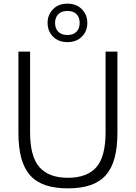

<svg xmlns="http://www.w3.org/2000/svg" viewBox="-20 -1023 745 1053"><path d="M352 10Q281 10 229.5 -7.5Q178 -25 145 -62Q112 -99 96.5 -157Q81 -215 81 -295V-740H145V-298Q145 -164 196.5 -106Q248 -48 352 -48Q457 -48 508 -105.5Q559 -163 559 -298V-740H624V-295Q624 -215 608.5 -157Q593 -99 560 -62Q527 -25 475.5 -7.5Q424 10 352 10ZM350 -792Q301 -792 271 -822Q241 -852 241 -897Q241 -942 271 -972.5Q301 -1003 350 -1003Q399 -1003 429 -972.5Q459 -942 459 -897Q459 -852 429 -822Q399 -792 350 -792ZM350 -831Q382 -831 399.5 -849Q417 -867 417 -897Q417 -927 400 -945Q383 -963 350 -963Q317 -963 299.5 -945Q282 -927 282 -897Q282 -867 299.5 -849Q317 -831 350 -831Z"/></svg>

Font: Encode Sans Narrow
Style: Light
Weight: 300
Designer: Pablo Impallari, Andres Torresi
Foundry: Pablo Impallari, Andres Torresi
Version: Version 1.000; ttfautohint (v1.00) -l 8 -r 50 -G 200 -x 14 -